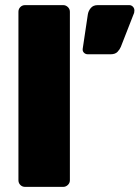

<svg xmlns="http://www.w3.org/2000/svg" viewBox="-20 -730 545 750"><path d="M78 0Q67 0 59.5 -7.5Q52 -15 52 -26V-684Q52 -695 59.5 -702.5Q67 -710 78 -710H227Q237 -710 245 -702.5Q253 -695 253 -684V-26Q253 -15 245 -7.5Q237 0 227 0ZM323 -518Q314 -518 308 -524Q302 -530 303 -539L323 -673Q325 -687 334.5 -698.5Q344 -710 362 -710H485Q493 -710 499 -704Q505 -698 505 -689Q505 -684 504 -680L452 -547Q448 -537 439 -527.5Q430 -518 412 -518Z"/></svg>

Font: Rubik ExtraBold
Style: Regular
Weight: 800
Designer: Hubert and Fischer
Foundry: Hubert and Fischer
Version: Version 2.300;gftools[0.9.30]